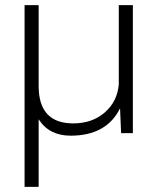

<svg xmlns="http://www.w3.org/2000/svg" viewBox="-20 -520 614 750"><path d="M266 -38Q340 -38 389 -80.5Q438 -123 444 -190V-500H499V0H453L449 -97Q396 10 256 10Q172 10 131 -54V210H76V-500H131V-184Q131 -38 266 -38Z"/></svg>

Font: Human Sans Light
Style: Regular
Weight: 300
Designer: Tim Radville
Foundry: Continuum
Version: Version 1.000;FEAKit 1.0